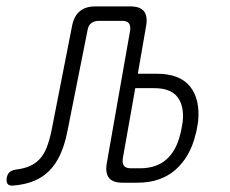

<svg xmlns="http://www.w3.org/2000/svg" viewBox="-99 -570 719 599"><path d="M126 -490Q132 -520 150 -535Q168 -550 198 -550H308Q338 -550 350 -535Q362 -520 357 -490L331 -340H390Q462 -340 494 -300Q526 -260 519 -190Q517 -180 515.5 -170Q514 -160 511 -150Q494 -80 448 -40Q402 0 330 0H283Q253 0 241 -15Q229 -30 234 -60L307 -475Q309 -490 303 -497.5Q297 -505 282 -505H210Q195 -505 185.5 -497.5Q176 -490 174 -475L111 -159Q103 -119 89.5 -89Q76 -59 55.5 -38Q35 -17 7 -5.5Q-21 6 -58 9Q-70 10 -75 4Q-80 -2 -78 -15Q-76 -27 -69 -33Q-62 -39 -49 -41Q-24 -44 -6 -52Q12 -60 25 -74Q38 -88 46.5 -109.5Q55 -131 61 -159ZM323 -295 284 -75Q282 -60 288 -52.5Q294 -45 309 -45H338Q389 -45 420 -72.5Q451 -100 463 -150Q466 -160 467.5 -170Q469 -180 471 -190Q476 -240 454.5 -267.5Q433 -295 382 -295Z"/></svg>

Font: Maple Mono Thin
Style: Italic
Weight: 250
Italic angle: -10°
Monospace: yes
Designer: subframe7536
Version: Version 7.000